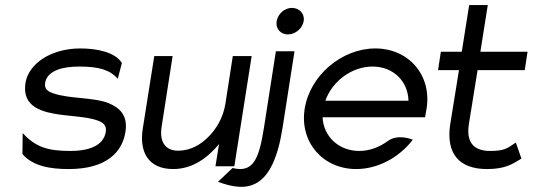

<svg xmlns="http://www.w3.org/2000/svg" viewBox="-20 -652 2089 753"><path d="M80 -327C67 -245 125 -218 193 -206C245 -196 316 -196 361 -180C382 -173 399 -162 395 -135C386 -80 328 -60 256 -60C167 -60 120 -75 69 -130L68 -48C109 0 177 11 250 11C399 11 460 -57 472 -135C482 -199 450 -229 407 -247C349 -271 251 -264 189 -286C169 -293 153 -302 157 -327C165 -375 225 -391 290 -391C371 -391 412 -377 442 -343L458 -405C432 -447 362 -462 295 -462C176 -462 91 -399 80 -327Z M540 -148C525 -53 564 11 659 11C737 11 796 -35 839 -87L825 0H899L967 -432H893L864 -245C855 -189 827 -144 795 -113C767 -85 727 -61 679 -61C624 -61 605 -101 614 -156L657 -432H585Z M835 61C952 105 1050 92 1088 -150L1135 -451H1062L1015 -150C995 -23 971 26 892 7ZM1065 -569C1060 -540 1080 -517 1109 -517C1138 -517 1166 -540 1171 -569C1176 -598 1154 -621 1125 -621C1096 -621 1070 -598 1065 -569Z M1175 -226C1154 -95 1246 11 1377 11C1463 11 1546 -35 1599 -104C1599 -104 1542 -129 1501 -99C1468 -75 1430 -60 1389 -60C1309 -60 1249 -116 1245 -192H1647L1653 -226C1674 -357 1583 -462 1452 -462C1321 -462 1196 -357 1175 -226ZM1256 -257C1283 -334 1360 -391 1441 -391C1522 -391 1580 -334 1582 -257Z M1698 -377H1780L1745 -160C1730 -50 1780 11 1890 11C1959 11 1988 -7 2025 -30L2003 -93C1971 -72 1962 -60 1902 -60C1834 -60 1808 -98 1819 -166L1853 -377H2038L2049 -449H1864L1893 -632H1820L1791 -449H1709Z"/></svg>

Font: Charger Pro
Style: Obl
Weight: 400
Designer: Jasper
Foundry: Cannot Into Space Fonts
Version: Version 1.09